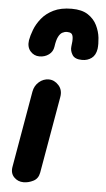

<svg xmlns="http://www.w3.org/2000/svg" viewBox="-60 -930 532 968"><g transform="rotate(5 206.0 -446.0)"><path d="M97 0Q68 0 48.5 -20.2Q29 -40.5 35 -73.5L102 -459Q107.5 -489.5 129.5 -508.5Q151.5 -527.5 179 -527.5Q207.5 -527.5 229.2 -503.5Q251 -479.5 244 -442.5L176.5 -55.5Q171 -25 146.5 -12.5Q122 0 97 0ZM263.5 -892.5Q315 -892.5 345.8 -872.2Q376.5 -852 391.5 -821.2Q406.5 -790.5 410 -758.5Q413.5 -726.5 410.5 -702.5Q405.5 -670 385.2 -655Q365 -640 337.5 -640Q300.5 -640 287.8 -660.5Q275 -681 277.5 -702Q282 -732.5 280.2 -748Q278.5 -763.5 271 -768.8Q263.5 -774 249.5 -774Q237.5 -774 226 -767.8Q214.5 -761.5 206 -744.5Q197.5 -727.5 193 -695Q189.5 -669 169 -654Q148.5 -639 121.5 -639Q94 -639 75.5 -660Q57 -681 62 -715.5Q66 -739 77.5 -769.2Q89 -799.5 111.8 -827.8Q134.5 -856 171.5 -874.2Q208.5 -892.5 263.5 -892.5Z"/></g></svg>

Font: Edu QLD Hand
Style: Regular
Weight: 400
Designer: Tina and Corey Anderson, Eben Sorkin
Foundry: Sorkin Type Co.
Version: Version 2.000